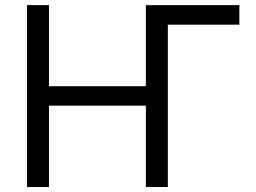

<svg xmlns="http://www.w3.org/2000/svg" viewBox="-20 -748 1025 768"><path d="M937.5 -727.5V-649.4H627.9L565.4 -727.5ZM87.9 0V-727.5H175.8V-403.3H563.5V-727.5H651.4V0H563.5V-325.2H175.8V0Z"/></svg>

Font: Inter
Style: Regular
Weight: 400
Designer: Rasmus Andersson
Foundry: rsms
Version: Version 4.000;git-8c9346024